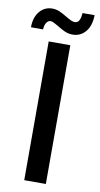

<svg xmlns="http://www.w3.org/2000/svg" viewBox="-98 -911 496 954"><g transform="rotate(10 150.0 -434.0)"><path d="M97 -700H206V0H97ZM87 -864Q106 -864 123.5 -856.5Q141 -849 162 -836Q179 -826 189 -821.5Q199 -817 208 -817Q235 -817 238 -868H299Q298 -814 272.5 -784Q247 -754 207 -754Q187 -754 168.5 -762Q150 -770 128 -784Q126 -785 112 -793Q98 -801 89 -801Q77 -801 68.5 -788.5Q60 -776 59 -754H-2Q-2 -804 23 -834Q48 -864 87 -864Z"/></g></svg>

Font: Sarabun Medium
Style: Regular
Weight: 500
Designer: Suppakit Chalermlarp | Katatrad Co.,Ltd.
Foundry: Cadson Demak Co.,Ltd.
Version: Version 1.000; ttfautohint (v1.6)